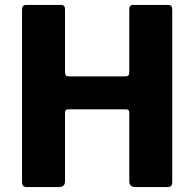

<svg xmlns="http://www.w3.org/2000/svg" viewBox="-20 -762 791 782"><path d="M257.9 -316.8Q244.8 -316.8 244.8 -304.4V-23.3Q244.8 0 218.4 0H91.6Q78.8 0 74.3 -5Q69.8 -10 69.8 -20.7V-722.7Q69.8 -742 85.9 -742H229.4Q244.8 -742 244.8 -724.2V-467.7Q244.8 -450.9 260.2 -450.9H491.4Q506.6 -450.9 506.6 -467.4V-724.4Q506.6 -742 521.7 -742H665.4Q681.5 -742 681.5 -722.7V-20.7Q681.5 -10 677 -5Q672.6 0 659.7 0H533Q506.6 0 506.6 -23.3V-304.1Q506.6 -316.8 493.2 -316.8Z"/></svg>

Font: Libre Franklin Thin
Style: Regular
Weight: 100
Designer: Pablo Impallari, Rodrigo Fuenzalida, Nhung Nguyen
Foundry: Impallari Type
Version: Version 3.000